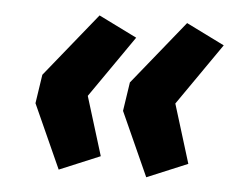

<svg xmlns="http://www.w3.org/2000/svg" viewBox="-38 -509 601 485"><g transform="rotate(5 262.5 -266.5)"><path d="M127 -68 54 -230 65 -303 196 -465 293 -417 184 -260 230 -111ZM349 -68 276 -230 287 -303 418 -465 515 -417 406 -260 452 -111Z"/></g></svg>

Font: Nunito Sans 12pt ExtraBold
Style: Italic
Weight: 800
Italic angle: -9°
Designer: Vernon Adams
Foundry: Vernon Adams
Version: Version 3.101;gftools[0.9.27]